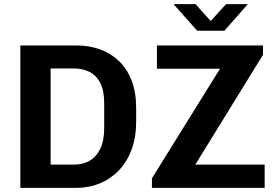

<svg xmlns="http://www.w3.org/2000/svg" viewBox="-20 -905 1326 925"><path d="M78 0V-686H350Q409 -686 461 -667.5Q513 -649 552.5 -611.5Q592 -574 614 -517.5Q636 -461 636 -384V-320Q636 -244 614 -184.5Q592 -125 552.5 -84Q513 -43 461 -21.5Q409 0 350 0ZM224 -112H338Q379 -112 411.5 -130.5Q444 -149 463 -188Q482 -227 482 -289V-408Q482 -469 463 -505.5Q444 -542 411.5 -558.5Q379 -575 338 -575H224ZM712 0V-46L1040 -574H736V-686H1247V-641L921 -112H1255V0ZM930 -757 816 -885H922L1012 -785H978L1069 -885H1174L1061 -757Z"/></svg>

Font: Chivo SemiBold
Style: Regular
Weight: 600
Designer: Hector Gatti
Foundry: Omnibus-Type
Version: Version 2.002